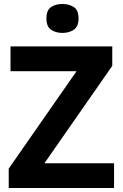

<svg xmlns="http://www.w3.org/2000/svg" viewBox="-20 -948 619 968"><path d="M555 0H24V-98L366 -589H33V-714H546V-616L204 -125H555ZM295 -928Q328 -928 352 -912.5Q376 -897 376 -855Q376 -814 352 -798Q328 -782 295 -782Q261 -782 237.5 -798Q214 -814 214 -855Q214 -897 237.5 -912.5Q261 -928 295 -928Z"/></svg>

Font: Noto Sans Tai Tham
Style: Regular
Weight: 400
Designer: Monotype Design Team 2013. Revised by David WIlliams 2020
Foundry: Monotype Imaging Inc.
Version: Version 2.002